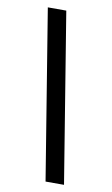

<svg xmlns="http://www.w3.org/2000/svg" viewBox="-90 -790 520 891"><g transform="rotate(10 170.0 -344.0)"><path d="M191 55 61 -743H148L278 55Z"/></g></svg>

Font: Assailand Medium
Style: Italic
Weight: 500
Italic angle: -8°
Designer: Hector Gatti with collaboration of the Omnibus-Type team
Foundry: Omnibus-Type
Version: Version 0.072;October 19, 2019;FontCreator 12.0.0.2547 64-bi